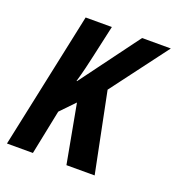

<svg xmlns="http://www.w3.org/2000/svg" viewBox="-109 -629 662 716"><g transform="rotate(20 222.5 -271.0)"><path d="M-4 0 111 -542H215L187 -416Q182 -393 175.5 -366Q169 -339 160 -308H162L335 -542H449L280 -317L344 0H232L189 -233L135 -177L99 0Z"/></g></svg>

Font: Noto Sans ExtraCondensed SemiBold
Style: Italic
Weight: 600
Width: 2
Italic angle: -12°
Designer: Monotype Design Team
Foundry: Monotype Imaging Inc.
Version: Version 2.013; ttfautohint (v1.8.4.7-5d5b)